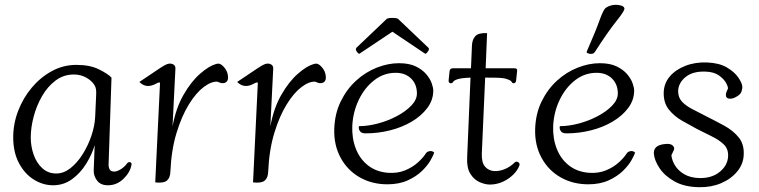

<svg xmlns="http://www.w3.org/2000/svg" viewBox="-20 -760 3160 799"><path d="M201 11Q159 11 121 -12.5Q83 -36 59 -81Q35 -126 35 -189Q35 -245 55.5 -298.5Q76 -352 112 -395Q148 -438 195.5 -464Q243 -490 298 -490Q354 -490 391.5 -471.5Q429 -453 444 -437L432 -79Q431 -67 435.5 -56.5Q440 -46 456 -46Q466 -46 481.5 -55Q497 -64 509 -80Q514 -87 521.5 -85Q529 -83 527 -73Q521 -42 493.5 -15.5Q466 11 429 11Q399 11 384 -8.5Q369 -28 370 -52L374 -156Q363 -118 339 -79Q315 -40 280 -14.5Q245 11 201 11ZM108 -188Q108 -151 120 -116.5Q132 -82 156 -60Q180 -38 214 -38Q245 -38 273 -60Q301 -82 323.5 -117.5Q346 -153 360 -194Q374 -235 376 -273L380 -362Q381 -378 379.5 -388Q378 -398 373 -406Q362 -424 339 -437Q316 -450 287 -450Q245 -450 211.5 -425Q178 -400 155 -360Q132 -320 120 -274.5Q108 -229 108 -188Z M560 -419Q577 -430 601 -446.5Q625 -463 646.5 -477Q668 -491 675 -493Q689 -498 700 -492.5Q711 -487 710 -474L698 -234Q712 -310 743.5 -365Q775 -420 812 -452.5Q849 -485 877 -493Q889 -497 896.5 -493.5Q904 -490 912 -481Q928 -463 929 -440Q930 -417 910 -414Q903 -413 896.5 -415.5Q890 -418 885 -420Q860 -422 828 -398Q796 -374 766 -325.5Q736 -277 714.5 -206.5Q693 -136 689 -45Q688 -19 674 -8Q660 3 626 -1L646 -416Q644 -417 640 -416.5Q636 -416 628 -411Q588 -390 560 -419Z M967 -419Q984 -430 1008 -446.5Q1032 -463 1053.5 -477Q1075 -491 1082 -493Q1096 -498 1107 -492.5Q1118 -487 1117 -474L1105 -234Q1119 -310 1150.5 -365Q1182 -420 1219 -452.5Q1256 -485 1284 -493Q1296 -497 1303.5 -493.5Q1311 -490 1319 -481Q1335 -463 1336 -440Q1337 -417 1317 -414Q1310 -413 1303.5 -415.5Q1297 -418 1292 -420Q1267 -422 1235 -398Q1203 -374 1173 -325.5Q1143 -277 1121.5 -206.5Q1100 -136 1096 -45Q1095 -19 1081 -8Q1067 3 1033 -1L1053 -416Q1051 -417 1047 -416.5Q1043 -416 1035 -411Q995 -390 967 -419Z M1594 -41Q1634 -38 1665.5 -51Q1697 -64 1719 -84Q1741 -104 1751 -120Q1756 -129 1767.5 -131Q1779 -133 1787 -125Q1784 -115 1772 -93.5Q1760 -72 1736.5 -49Q1713 -26 1677 -9.5Q1641 7 1592 7Q1528 7 1477 -22Q1426 -51 1397.5 -103.5Q1369 -156 1371 -223Q1373 -287 1398 -338Q1423 -389 1462 -424.5Q1501 -460 1548 -478.5Q1595 -497 1640 -497Q1683 -497 1710.5 -483.5Q1738 -470 1754 -451Q1770 -432 1776.5 -413.5Q1783 -395 1783 -383Q1783 -344 1758.5 -311Q1734 -278 1693.5 -254Q1653 -230 1603 -217.5Q1553 -205 1501 -205Q1483 -205 1477 -215.5Q1471 -226 1474 -235Q1511 -235 1552.5 -246Q1594 -257 1631 -276.5Q1668 -296 1691.5 -320.5Q1715 -345 1715 -371Q1715 -409 1691.5 -432.5Q1668 -456 1630 -457Q1579 -458 1538.5 -427Q1498 -396 1473.5 -345.5Q1449 -295 1446 -236Q1444 -185 1460.5 -142Q1477 -99 1511 -72Q1545 -45 1594 -41ZM1613 -628 1475 -536Q1469 -538 1463.5 -547Q1458 -556 1464 -562L1589 -681Q1592 -684 1602.5 -685Q1613 -686 1623.5 -685Q1634 -684 1637 -681L1762 -562Q1768 -557 1762 -547.5Q1756 -538 1750 -536Z M1924 -104 1938 -437Q1916 -436 1904.5 -434.5Q1893 -433 1883 -430Q1868 -425 1865 -418Q1861 -412 1853.5 -414Q1846 -416 1847 -426L1851 -465Q1853 -476 1866 -476H1940L1944 -571Q1945 -595 1958 -609.5Q1971 -624 2007 -622L2001 -476H2120Q2134 -476 2132 -465L2128 -426Q2127 -416 2120.5 -414Q2114 -412 2110 -418Q2107 -425 2092 -430Q2079 -435 2061.5 -436Q2044 -437 1999 -437L1985 -120Q1984 -83 1998.5 -66.5Q2013 -50 2036 -48Q2060 -47 2082.5 -57Q2105 -67 2122 -84Q2128 -90 2136.5 -85Q2145 -80 2141 -70Q2128 -38 2093 -15Q2058 8 2018 8Q1999 8 1976 -2Q1953 -12 1937.5 -36.5Q1922 -61 1924 -104Z M2430 -41Q2470 -38 2501.5 -51Q2533 -64 2555 -84Q2577 -104 2587 -120Q2592 -129 2603.5 -131Q2615 -133 2623 -125Q2620 -115 2608 -93.5Q2596 -72 2572.5 -49Q2549 -26 2513 -9.5Q2477 7 2428 7Q2364 7 2313 -22Q2262 -51 2233.5 -103.5Q2205 -156 2207 -223Q2209 -287 2234 -338Q2259 -389 2298 -424.5Q2337 -460 2384 -478.5Q2431 -497 2476 -497Q2519 -497 2546.5 -483.5Q2574 -470 2590 -451Q2606 -432 2612.5 -413.5Q2619 -395 2619 -383Q2619 -344 2594.5 -311Q2570 -278 2529.5 -254Q2489 -230 2439 -217.5Q2389 -205 2337 -205Q2319 -205 2313 -215.5Q2307 -226 2310 -235Q2347 -235 2388.5 -246Q2430 -257 2467 -276.5Q2504 -296 2527.5 -320.5Q2551 -345 2551 -371Q2551 -409 2527.5 -432.5Q2504 -456 2466 -457Q2415 -458 2374.5 -427Q2334 -396 2309.5 -345.5Q2285 -295 2282 -236Q2280 -185 2296.5 -142Q2313 -99 2347 -72Q2381 -45 2430 -41ZM2543 -740Q2554 -740 2564.5 -737Q2575 -734 2578 -727Q2583 -719 2547 -674.5Q2511 -630 2455 -543Q2449 -534 2434 -536Q2429 -537 2424.5 -539Q2420 -541 2422 -546Q2460 -633 2475.5 -677Q2491 -721 2502 -728Q2520 -740 2543 -740Z M2802 -381Q2802 -354 2818.5 -336.5Q2835 -319 2863 -305Q2891 -291 2923 -274Q2957 -257 2993 -237.5Q3029 -218 3053 -189.5Q3077 -161 3075 -117Q3074 -78 3048 -46.5Q3022 -15 2980.5 2.5Q2939 20 2889 19Q2828 18 2787 -5Q2746 -28 2724.5 -60.5Q2703 -93 2701 -121Q2699 -154 2742 -160Q2774 -165 2783 -150Q2788 -143 2783.5 -134Q2779 -125 2774 -114Q2776 -93 2789 -71.5Q2802 -50 2827.5 -35Q2853 -20 2891 -19Q2943 -18 2976 -45.5Q3009 -73 3010 -111Q3011 -141 2991.5 -159.5Q2972 -178 2942 -192.5Q2912 -207 2881 -223Q2851 -239 2818.5 -257.5Q2786 -276 2763.5 -304Q2741 -332 2742 -375Q2743 -413 2767 -441.5Q2791 -470 2832 -486Q2873 -502 2923 -500Q2973 -498 3004.5 -479.5Q3036 -461 3052 -438Q3068 -415 3069 -400Q3070 -392 3065.5 -378.5Q3061 -365 3038 -354Q3025 -348 3014 -349.5Q3003 -351 3001 -361Q3000 -368 3002.5 -375.5Q3005 -383 3009 -390Q3011 -397 3002 -414Q2993 -431 2972 -446Q2951 -461 2916 -462Q2863 -464 2833 -439.5Q2803 -415 2802 -381Z"/></svg>

Font: Diphylleia
Style: Regular
Weight: 400
Designer: Minha Hyung
Foundry: JAMO
Version: Version 1.000; ttfautohint (v1.8.4.7-5d5b);gftools[0.9.28]